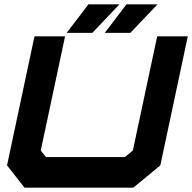

<svg xmlns="http://www.w3.org/2000/svg" viewBox="-20 -868 888 888"><path d="M93.5 0 12.5 -103 139.5 -700H281L168.5 -172L192.5 -141.5H557.5L594.5 -172L707 -700H848.5L721.5 -103L596.5 0ZM464.5 -716 565 -848H708.5L583 -716ZM288.5 -716 389 -848H532.5L407 -716Z"/></svg>

Font: Tourney Expanded Black
Style: Italic
Weight: 900
Width: 7
Italic angle: -12°
Designer: Tyler Finck
Foundry: Etcetera Type Co
Version: Version 1.010; ttfautohint (v1.8.3)